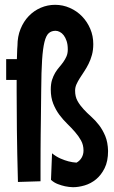

<svg xmlns="http://www.w3.org/2000/svg" viewBox="-20 -759 477 805"><path d="M210.9 -738.8Q243.7 -738.8 272.9 -725.8Q302.2 -712.9 324 -690.4Q345.7 -668 358.4 -638.2Q371.1 -608.4 371.1 -574.2Q371.1 -549.3 365.5 -528.8Q359.9 -508.3 351.3 -491.2Q342.8 -474.1 333 -459.5Q323.2 -444.8 314.7 -431.4Q306.2 -418 300.5 -405.3Q294.9 -392.6 294.9 -378.9Q294.9 -354 304.9 -335.9Q314.9 -317.9 329.8 -301.8Q344.7 -285.6 362.3 -270Q379.9 -254.4 395.3 -234.4Q410.6 -214.4 421.4 -188.5Q432.1 -162.6 433.1 -126Q433.1 -83 418.7 -54Q404.3 -24.9 382.6 -7.1Q360.8 10.7 335 18.3Q309.1 25.9 286.1 25.9Q269 25.4 252.9 22Q238.8 19 222.7 12.9Q206.5 6.8 193.8 -4.9L198.2 -116.2Q215.8 -102.1 233.9 -94.2Q252 -86.4 267.1 -82.5Q284.2 -78.1 300.8 -77.1Q314.5 -84.5 322.3 -97.9Q330.1 -111.3 330.1 -127.9Q330.1 -151.4 319.8 -169.9Q309.6 -188.5 294.4 -205.8Q279.3 -223.1 261.5 -240.5Q243.7 -257.8 228.5 -278.3Q213.4 -298.8 203.1 -324.5Q192.9 -350.1 192.9 -383.8Q192.9 -407.2 198.2 -424.1Q203.6 -440.9 211.4 -453.9Q219.2 -466.8 228.5 -477.5Q237.8 -488.3 245.6 -499.3Q253.4 -510.3 258.8 -522.7Q264.2 -535.2 264.2 -551.8Q264.2 -572.3 259.3 -586.9Q254.4 -601.6 247.1 -611.1Q239.7 -620.6 230.7 -625.2Q221.7 -629.9 212.9 -629.9Q195.8 -629.9 184.6 -620.1Q173.3 -610.4 166.5 -583.3Q159.7 -556.2 156.5 -507.8Q153.3 -459.5 152.8 -382.8Q151.9 -321.8 151.4 -256.8Q150.9 -229 150.6 -197.5Q150.4 -166 150.1 -133.1Q149.9 -100.1 149.9 -65.9Q149.9 -31.7 149.9 1L55.2 3.9Q51.8 -121.1 50.8 -214.6Q49.8 -308.1 49.8 -375V-423.8H5.9V-511.2H50.8Q51.8 -539.6 52.2 -553.2Q52.7 -561.5 53.2 -566.9Q53.2 -606 66.2 -637.7Q79.1 -669.4 100.8 -691.9Q122.6 -714.4 151.1 -726.6Q179.7 -738.8 210.9 -738.8Z"/></svg>

Font: Mouse Memoirs
Style: Regular
Weight: 400
Version: Version 1.000